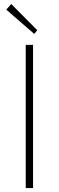

<svg xmlns="http://www.w3.org/2000/svg" viewBox="-20 -953 297 973"><path d="M110.4 0V-725.6H147.5V0ZM153.3 -781.2 11.7 -904.3 37.1 -932.6 168.9 -799.8Z"/></svg>

Font: Gen Shin Gothic ExtraLight
Style: Regular
Weight: 100
Designer: [Source Han Sans]
Ryoko NISHIZUKA  (kana & ideographs); Paul D. Hunt (Latin, Greek & Cyrillic); Wenlong ZHANG  (bopomofo
Version: Version 1.002.20150607